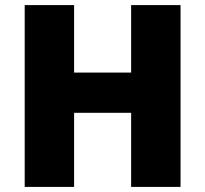

<svg xmlns="http://www.w3.org/2000/svg" viewBox="-20 -734 806 754"><path d="M689 0H495V-291H271V0H77V-714H271V-449H495V-714H689Z"/></svg>

Font: Noto Sans Armenian Black
Style: Regular
Weight: 900
Version: Version 2.007